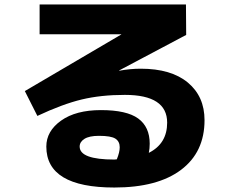

<svg xmlns="http://www.w3.org/2000/svg" viewBox="-20 -775 1040 858"><path d="M645 -92Q727 -133 727 -227Q727 -351 538 -351Q431 -351 345.5 -330.5Q260 -310 147 -257L91 -368L522 -621V-622H157V-755H811L812 -619L512 -460L513 -459Q562 -468 609 -468Q745 -468 819.5 -406Q894 -344 894 -238Q894 -95 789 -16Q684 63 491 63Q187 63 187 -120Q187 -189 253 -236Q319 -283 431 -283Q546 -283 597.5 -245.5Q649 -208 649 -133Q649 -111 645 -92ZM502 -63Q515 -95 515 -117Q515 -143 495.5 -155.5Q476 -168 422 -168Q379 -168 357.5 -154.5Q336 -141 336 -120Q336 -62 491 -62Q493 -62 496.5 -62.5Q500 -63 502 -63Z"/></svg>

Font: Mplus 1p ExtraBold
Style: Regular
Weight: 800
Version: Version 1.061